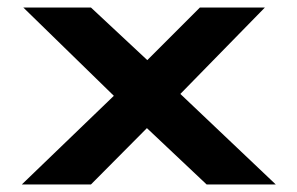

<svg xmlns="http://www.w3.org/2000/svg" viewBox="-20 -491 790 511"><path d="M38 0 283 -236 42 -471H222L372 -331L512 -471H685L460 -241L714 0H530L371 -150L222 0Z"/></svg>

Font: Inconsolata ExtraExpanded Black
Style: Regular
Weight: 900
Width: 8
Monospace: yes
Designer: Raph Levien, Cyreal, Brenton Simpson
Foundry: Raph Levien, Cyreal, Google
Version: Version 3.001; ttfautohint (v1.8.2.53-6de2)